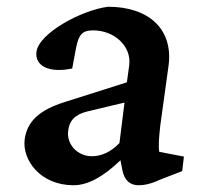

<svg xmlns="http://www.w3.org/2000/svg" viewBox="-20 -540 592 569"><path d="M198 9C241 9 287 -17 337 -65L343 -34C349 -6 365 9 391 9C407 9 428 5 453 -7L520 -33L525 -76L452 -90C449 -105 451 -132 455 -168L480 -349C492 -453 422 -520 300 -520C222 -510 95 -442 88 -386C83 -343 128 -323 194 -337L205 -396C213 -438 224 -450 256 -450C319 -450 370 -403 363 -347L356 -296L173 -238C96 -214 60 -180 53 -126C46 -65 100 9 198 9ZM182 -152C185 -182 202 -201 240 -210L349 -236L334 -116C308 -89 280 -77 252 -77C209 -77 177 -113 182 -152Z"/></svg>

Font: TPK Tissa Web SemiBold
Style: Italic
Weight: 600
Italic angle: -7°
Designer: Jacques Le Bailly, Suppakit Chalermlarp | Katatrad Co.,Ltd.
Foundry: Jacques Le Bailly, Cadson Demak Co.,Ltd.
Version: Version 5.000;Glyphs 3.1.2 (3151)